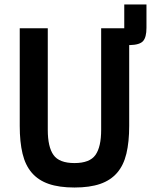

<svg xmlns="http://www.w3.org/2000/svg" viewBox="-20 -824 674 856"><path d="M556 -263Q556 -191 543.5 -139Q531 -87 502 -53.5Q473 -20 426.5 -4Q380 12 312 12Q244 12 197.5 -4Q151 -20 122 -53.5Q93 -87 80.5 -139Q68 -191 68 -263V-698H193V-245Q193 -169 218.5 -133Q244 -97 312 -97Q380 -97 405.5 -133Q431 -169 431 -245V-698H534V-804H633V-700Q633 -658 618 -641Q603 -624 559 -623H556V-263Z"/></svg>

Font: IBM Plex Sans Cond SmBld
Style: Regular
Weight: 600
Width: 3
Designer: Mike Abbink, Paul van der Laan, Pieter van Rosmalen
Foundry: Bold Monday
Version: Version 1.3